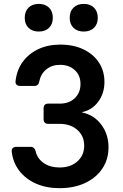

<svg xmlns="http://www.w3.org/2000/svg" viewBox="-20 -973 640 1003"><path d="M291 10Q222.1 10 168.2 -13.8Q114.4 -37.6 81.1 -80.6Q47.9 -123.6 41.3 -180.2Q39.7 -192.9 46.7 -199.4Q53.6 -205.9 65.4 -205.9H140Q160.3 -205.9 166.2 -182.8Q174.8 -144.5 208.4 -121.3Q241.9 -98.1 291.4 -98.1Q348.5 -98.1 384.1 -129.7Q419.8 -161.4 419.8 -212Q419.8 -262.7 384.1 -294.3Q348.5 -326 291.4 -326H232.4Q207.8 -326 207.8 -350.6V-407Q207.8 -431.7 232.4 -431.7H293Q340.6 -431.7 370.6 -460.1Q400.5 -488.6 400.5 -534.4Q400.5 -579.2 370.8 -606.7Q341.1 -634.3 293.8 -634.3Q250.9 -634.3 221.9 -610.5Q192.8 -586.7 185.2 -547.2Q180.9 -524.1 160 -524.1H85Q73.2 -524.1 66.5 -530.6Q59.7 -537.1 61.3 -549.4Q67.5 -606.4 98.2 -649.2Q129 -692 179.5 -716Q230.1 -740 295 -740Q363.7 -740 415.4 -715.4Q467.1 -690.8 496.4 -646.9Q525.6 -602.9 525.6 -545.1Q525.6 -485.7 493.4 -442Q461.2 -398.2 409.8 -387.6V-385.2Q470.6 -373 508.7 -322.4Q546.9 -271.8 546.9 -203.7Q546.9 -140.5 514.6 -92.3Q482.4 -44.2 424.7 -17.1Q367.1 10 291 10ZM417.4 -808.2Q383.8 -808.2 363.9 -827.6Q344.1 -847 344.1 -880Q344.1 -913.5 363.9 -933.1Q383.8 -952.6 417.4 -952.6Q451.1 -952.6 471 -933.1Q490.8 -913.5 490.8 -880Q490.8 -847 471 -827.6Q451.1 -808.2 417.4 -808.2ZM182.6 -808.2Q148.9 -808.2 129 -827.6Q109.2 -847 109.2 -880Q109.2 -913.5 129 -933.1Q148.9 -952.6 182.6 -952.6Q216.2 -952.6 236.1 -933.1Q255.9 -913.5 255.9 -880Q255.9 -847 236.1 -827.6Q216.2 -808.2 182.6 -808.2Z"/></svg>

Font: Pitagon Sans Mono
Style: Regular
Weight: 400
Monospace: yes
Designer: Travis Tran
Foundry: Pitagon
Version: Version 1.001;gftools[0.9.26]